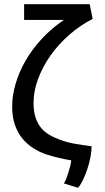

<svg xmlns="http://www.w3.org/2000/svg" viewBox="-20 -747 503 916"><path d="M95 -727H408L422 -657Q362 -626 310 -580.5Q258 -535 220.5 -481.5Q183 -428 161.5 -370Q140 -312 140 -256Q140 -217 149 -188.5Q158 -160 174 -139.5Q190 -119 212.5 -105.5Q235 -92 262 -82Q298 -68 335 -61.5Q372 -55 417 -49Q417 -26 411.5 3Q406 32 396.5 60Q387 88 375.5 112Q364 136 352 149L285 128Q291 119 296.5 104.5Q302 90 307 74Q312 58 315.5 43Q319 28 320 18Q294 14 262 6.5Q230 -1 202 -10Q169 -21 139 -40Q109 -59 86.5 -86.5Q64 -114 51 -152Q38 -190 38 -239Q38 -291 54.5 -347.5Q71 -404 102.5 -458.5Q134 -513 180 -562.5Q226 -612 285 -652H95Z"/></svg>

Font: BM YEONSUNG
Style: Regular
Weight: 400
Designer: Bongjin Kim; Myungsoo Han; Jaehyun Keum; Jihee Min; Dokyung Lee; Chorong Kim; Jooyeon Kang; Sang-a Kim;
Foundry: Sandoll Communications Inc.
Version: Version 1.000;PS 1;hotconv 16.6.51;makeotf.lib2.5.65220